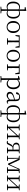

<svg xmlns="http://www.w3.org/2000/svg" viewBox="3310 -4129 1081 7741"><g transform="rotate(90 3850.5 -258.5)"><path d="M357.4 -43.9V-466.8Q314.5 -490.2 275.4 -490.2Q199.2 -490.2 155.8 -430.2Q112.3 -370.1 112.3 -252Q112.3 -135.7 155.3 -79.1Q198.2 -22.5 275.4 -22.5Q317.4 -22.5 357.4 -43.9ZM418 -466.8V-43.9Q458 -22.5 501 -22.5Q577.1 -22.5 620.1 -81.5Q663.1 -140.6 663.1 -258.8Q663.1 -375 620.1 -432.6Q577.1 -490.2 501 -490.2Q458 -490.2 418 -466.8ZM418 -617.2V-498Q468.8 -525.4 515.6 -525.4Q610.4 -525.4 670.4 -456.5Q730.5 -387.7 730.5 -258.8Q730.5 -129.9 669.9 -58.1Q609.4 13.7 515.6 13.7Q463.9 13.7 416 -13.7Q416 96.7 418 219.7L518.6 232.4V261.7H250V232.4L353.5 219.7Q357.4 92.8 357.4 -12.7Q311.5 13.7 258.8 13.7Q164.1 13.7 104.5 -54.7Q44.9 -123 44.9 -251Q44.9 -380.9 105 -453.1Q165 -525.4 258.8 -525.4Q311.5 -525.4 359.4 -496.1V-710L264.6 -716.8V-746.1L405.3 -779.3L421.9 -771.5Z M1239.7 -56.2Q1168 13.7 1068.4 13.7Q968.8 13.7 897.5 -56.2Q826.2 -126 826.2 -253.9Q826.2 -381.8 897.9 -453.6Q969.7 -525.4 1068.4 -525.4Q1167 -525.4 1239.3 -453.6Q1311.5 -381.8 1311.5 -253.9Q1311.5 -126 1239.7 -56.2ZM1068.4 -22.5Q1147.5 -22.5 1192.4 -82.5Q1237.3 -142.6 1237.3 -253.9Q1237.3 -365.2 1191.9 -427.7Q1146.5 -490.2 1068.4 -490.2Q989.3 -490.2 944.8 -428.2Q900.4 -366.2 900.4 -253.9Q900.4 -141.6 944.3 -82Q988.3 -22.5 1068.4 -22.5Z M1835.9 -476.6H1684.6Q1682.6 -367.2 1682.6 -284.2V-226.6Q1682.6 -149.4 1684.6 -40L1778.3 -29.3V0H1519.5V-29.3L1614.3 -40Q1616.2 -149.4 1616.2 -226.6V-284.2Q1616.2 -367.2 1614.3 -476.6H1460.9L1431.6 -342.8H1394.5L1403.3 -510.7H1895.5L1904.3 -342.8H1866.2Z M2399.9 -56.2Q2328.1 13.7 2228.5 13.7Q2128.9 13.7 2057.6 -56.2Q1986.3 -126 1986.3 -253.9Q1986.3 -381.8 2058.1 -453.6Q2129.9 -525.4 2228.5 -525.4Q2327.1 -525.4 2399.4 -453.6Q2471.7 -381.8 2471.7 -253.9Q2471.7 -126 2399.9 -56.2ZM2228.5 -22.5Q2307.6 -22.5 2352.5 -82.5Q2397.5 -142.6 2397.5 -253.9Q2397.5 -365.2 2352.1 -427.7Q2306.6 -490.2 2228.5 -490.2Q2149.4 -490.2 2105 -428.2Q2060.5 -366.2 2060.5 -253.9Q2060.5 -141.6 2104.5 -82Q2148.4 -22.5 2228.5 -22.5Z M2902.3 -476.6H2724.6Q2722.7 -367.2 2722.7 -279.3V-226.6Q2722.7 -149.4 2724.6 -40L2817.4 -29.3V0H2570.3V-29.3L2653.3 -40Q2655.3 -149.4 2655.3 -226.6V-279.3Q2655.3 -361.3 2653.3 -470.7L2570.3 -482.4V-510.7H2963.9L2972.7 -332H2936.5Z M3203.1 -410.2V-94.7Q3266.6 -31.2 3343.8 -31.2Q3414.1 -31.2 3460 -86.4Q3505.9 -141.6 3505.9 -253.9Q3505.9 -363.3 3462.9 -421.9Q3419.9 -480.5 3349.6 -480.5Q3277.3 -480.5 3203.1 -410.2ZM3194.3 -512.7 3200.2 -441.4Q3271.5 -525.4 3370.1 -525.4Q3460.9 -525.4 3519 -452.1Q3577.1 -378.9 3577.1 -258.8Q3577.1 -134.8 3515.6 -60.5Q3454.1 13.7 3357.4 13.7Q3264.6 13.7 3201.2 -60.5V32.2Q3201.2 100.6 3203.1 219.7L3305.7 232.4V261.7H3043V232.4L3134.8 219.7Q3136.7 102.5 3136.7 34.2V-279.3Q3136.7 -373 3133.8 -444.3L3042 -450.2V-478.5L3179.7 -523.4Z M3993.2 -115.2V-287.1Q3935.5 -273.4 3870.1 -251Q3752 -204.1 3752 -127.9Q3752 -84 3777.8 -61Q3803.7 -38.1 3847.7 -38.1Q3881.8 -38.1 3912.6 -54.7Q3943.4 -71.3 3993.2 -115.2ZM4148.4 -51.8 4165 -34.2Q4132.8 11.7 4083 11.7Q4045.9 11.7 4022.9 -12.7Q4000 -37.1 3995.1 -81.1Q3944.3 -28.3 3908.2 -7.3Q3872.1 13.7 3822.3 13.7Q3761.7 13.7 3722.2 -20.5Q3682.6 -54.7 3682.6 -117.2Q3682.6 -170.9 3721.2 -209Q3759.8 -247.1 3854.5 -280.3Q3921.9 -301.8 3993.2 -317.4V-349.6Q3993.2 -430.7 3967.3 -460.4Q3941.4 -490.2 3879.9 -490.2Q3844.7 -490.2 3800.8 -473.6L3780.3 -402.3Q3770.5 -362.3 3736.3 -362.3Q3700.2 -362.3 3697.3 -396.5Q3712.9 -458 3765.1 -491.7Q3817.4 -525.4 3894.5 -525.4Q3978.5 -525.4 4018.6 -483.9Q4058.6 -442.4 4058.6 -349.6V-112.3Q4058.6 -66.4 4069.8 -47.9Q4081.1 -29.3 4104.5 -29.3Q4126 -29.3 4148.4 -51.8Z M4535.2 -43.9V-466.8Q4492.2 -490.2 4453.1 -490.2Q4377 -490.2 4333.5 -430.2Q4290 -370.1 4290 -252Q4290 -135.7 4333 -79.1Q4376 -22.5 4453.1 -22.5Q4495.1 -22.5 4535.2 -43.9ZM4595.7 -466.8V-43.9Q4635.7 -22.5 4678.7 -22.5Q4754.9 -22.5 4797.9 -81.5Q4840.8 -140.6 4840.8 -258.8Q4840.8 -375 4797.9 -432.6Q4754.9 -490.2 4678.7 -490.2Q4635.7 -490.2 4595.7 -466.8ZM4595.7 -617.2V-498Q4646.5 -525.4 4693.4 -525.4Q4788.1 -525.4 4848.1 -456.5Q4908.2 -387.7 4908.2 -258.8Q4908.2 -129.9 4847.7 -58.1Q4787.1 13.7 4693.4 13.7Q4641.6 13.7 4593.8 -13.7Q4593.8 96.7 4595.7 219.7L4696.3 232.4V261.7H4427.7V232.4L4531.2 219.7Q4535.2 92.8 4535.2 -12.7Q4489.3 13.7 4436.5 13.7Q4341.8 13.7 4282.2 -54.7Q4222.7 -123 4222.7 -251Q4222.7 -380.9 4282.7 -453.1Q4342.8 -525.4 4436.5 -525.4Q4489.3 -525.4 4537.1 -496.1V-710L4442.4 -716.8V-746.1L4583 -779.3L4599.6 -771.5Z M5596.7 -482.4 5513.7 -469.7Q5511.7 -360.4 5511.7 -284.2V-226.6Q5511.7 -149.4 5513.7 -40L5596.7 -29.3V0H5361.3V-29.3L5448.2 -40V-396.5L5149.4 -69.3V-40L5237.3 -29.3V0H5000V-29.3L5083 -40Q5085 -149.4 5085 -226.6V-284.2Q5085 -361.3 5083 -470.7L5000 -482.4V-510.7H5237.3V-482.4L5149.4 -469.7V-117.2L5448.2 -444.3V-469.7L5361.3 -482.4V-510.7H5596.7Z M5929.7 -257.8H6013.7V-284.2Q6013.7 -394.5 6010.7 -476.6H5917Q5797.9 -476.6 5797.9 -373Q5797.9 -257.8 5929.7 -257.8ZM6163.1 -482.4 6081.1 -470.7Q6078.1 -388.7 6078.1 -284.2V-226.6Q6078.1 -122.1 6081.1 -40L6163.1 -29.3V0H5926.8V-29.3L6010.7 -40Q6013.7 -117.2 6013.7 -225.6H5957Q5918 -225.6 5900.4 -210.4Q5882.8 -195.3 5859.4 -149.4L5801.8 -32.2Q5789.1 -7.8 5774.4 1Q5759.8 9.8 5726.6 9.8Q5702.1 9.8 5660.2 0V-28.3L5739.3 -38.1L5790 -142.6Q5826.2 -217.8 5883.8 -237.3Q5804.7 -243.2 5768.1 -279.8Q5731.4 -316.4 5731.4 -372.1Q5731.4 -435.5 5777.3 -473.1Q5823.2 -510.7 5911.1 -510.7H6163.1Z M6959 -482.4 6875 -469.7Q6873 -360.4 6873 -284.2V-226.6Q6873 -149.4 6875 -40L6959 -29.3V0H6721.7V-29.3L6808.6 -40L6809.6 -223.6L6813.5 -481.4L6619.1 -43.9H6576.2L6375 -483.4L6382.8 -224.6V-42L6467.8 -29.3V0H6258.8V-29.3L6344.7 -41V-468.8L6259.8 -482.4V-510.7H6426.8L6613.3 -109.4L6793 -510.7H6959Z M7652.3 -482.4 7569.3 -469.7Q7567.4 -360.4 7567.4 -284.2V-226.6Q7567.4 -149.4 7569.3 -40L7652.3 -29.3V0H7417V-29.3L7503.9 -40V-396.5L7205.1 -69.3V-40L7293 -29.3V0H7055.7V-29.3L7138.7 -40Q7140.6 -149.4 7140.6 -226.6V-284.2Q7140.6 -361.3 7138.7 -470.7L7055.7 -482.4V-510.7H7293V-482.4L7205.1 -469.7V-117.2L7503.9 -444.3V-469.7L7417 -482.4V-510.7H7652.3Z"/></g></svg>

Font: GenYoMin TW TTF Light
Style: Regular
Weight: 300
Version: Version 1.300